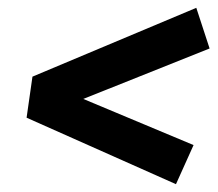

<svg xmlns="http://www.w3.org/2000/svg" viewBox="-20 -603 557 491"><path d="M482 -583 516 -479 193 -350 475 -232 430 -132 48 -302 63 -407Z"/></svg>

Font: Bitter Pro
Style: Bold Italic
Weight: 700
Italic angle: -9°
Designer: Sol Matas, and Bitter project Authors
Foundry: Sol Matas
Version: Version 1.010